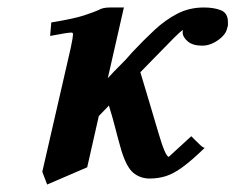

<svg xmlns="http://www.w3.org/2000/svg" viewBox="-20 -465 629 513"><path d="M587 -390Q584 -373 563 -358Q542 -343 520 -343Q495 -343 481.5 -354.5Q468 -366 468 -379Q468 -383 469 -385Q462 -381 445 -364Q428 -347 397 -315L355 -272Q367 -232 379 -192Q391 -152 403 -111Q422 -46 431 -46Q431 -46 491 -101Q491 -101 498.5 -93.5Q506 -86 514.5 -78Q523 -70 527 -70Q493 -37 468.5 -19Q444 -1 423.5 5.5Q403 12 380 12Q355 12 336.5 -3Q318 -18 304 -64Q294 -99 288 -123Q282 -147 271 -183L244 -155L213 -18L106 28L93 -6L169 -337Q175 -366 175 -372Q175 -378 172 -378Q165 -378 153 -376Q141 -374 114 -369L117 -405Q178 -415 205 -424Q232 -433 243 -438Q254 -445 274 -445H311L268 -256Q285 -275 301 -290.5Q317 -306 333 -325Q364 -358 393 -385Q422 -412 454 -428.5Q486 -445 525 -445Q552 -445 570.5 -437.5Q589 -430 589 -406Q589 -402 589 -398.5Q589 -395 587 -390Z"/></svg>

Font: Libertinus Serif SemiBold
Style: Italic
Weight: 600
Italic angle: -11.5°
Designer: Philipp H. Poll, Khaled Hosny
Foundry: Caleb Maclennan
Version: Version 7.051;RELEASE